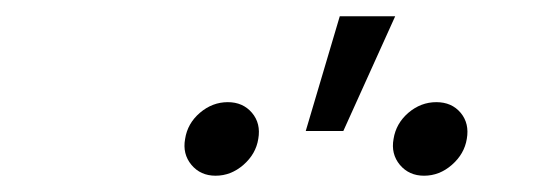

<svg xmlns="http://www.w3.org/2000/svg" viewBox="-20 -858 666 237"><path d="M503.4 -641.1Q484.9 -641.1 473.6 -654.5Q462.4 -668 465.8 -686.5Q468.8 -705.6 484.1 -718.8Q499.5 -731.9 518.6 -731.9Q537.6 -731.9 548.6 -718.8Q559.6 -705.6 556.2 -686.5Q553.2 -668 537.8 -654.5Q522.5 -641.1 503.4 -641.1ZM246.1 -641.1Q227.5 -641.1 216.3 -654.5Q205.1 -668 208.5 -686.5Q211.4 -705.6 226.8 -718.8Q242.2 -731.9 261.2 -731.9Q279.8 -731.9 291 -718.8Q302.2 -705.6 298.8 -686.5Q295.9 -668 280.5 -654.5Q265.1 -641.1 246.1 -641.1ZM357.4 -696.3 399.4 -837.9H467.8L403.8 -696.3Z"/></svg>

Font: Inter 20pt Light
Style: Italic
Weight: 300
Italic angle: -9.3988°
Version: Version 4.001;git-66647c0bb